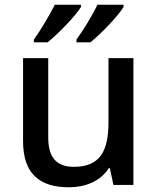

<svg xmlns="http://www.w3.org/2000/svg" viewBox="-20 -786 670 816"><path d="M505 -756V-766H394C373 -721 333 -656 305 -618V-606H364C410 -642 484 -721 505 -756ZM324 -756V-766H213C190 -721 152 -656 124 -618V-606H182C228 -642 303 -721 324 -756ZM547 -539H441V-266C441 -144 405 -77 294 -77C219 -77 185 -118 185 -202V-539H78V-186C78 -49 147 10 273 10C341 10 407 -15 442 -71H447L462 0H547Z"/></svg>

Font: Noto Sans Hanifi Rohingya Medium
Style: Regular
Weight: 500
Designer: Monotype Design Team and DaltonMaag
Foundry: Google LLC
Version: Version 2.102